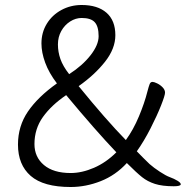

<svg xmlns="http://www.w3.org/2000/svg" viewBox="-20 -717 744 769"><path d="M263 32Q154 32 103 -12.5Q52 -57 52 -138Q52 -212 92 -270.5Q132 -329 208 -383Q176 -425 161 -466Q146 -507 146 -543Q146 -587 167.5 -622Q189 -657 226 -677Q263 -697 307 -697Q371 -697 406.5 -666Q442 -635 442 -576Q442 -522 400.5 -469.5Q359 -417 295 -372Q404 -238 484 -156Q514 -197 536.5 -251Q559 -305 570 -349Q576 -372 579.5 -380.5Q583 -389 591 -389Q597 -389 609.5 -383Q622 -377 631.5 -367Q641 -357 641 -346Q641 -335 625 -294.5Q609 -254 583 -203Q557 -152 528 -111Q554 -84 579 -60Q596 -45 620.5 -29Q645 -13 659 -8Q678 -1 691 7Q704 15 704 21Q704 29 676 29Q630 29 600.5 19.5Q571 10 549 -7.5Q527 -25 488 -64Q443 -15 383.5 8.5Q324 32 263 32ZM263 -24Q308 -24 356.5 -45Q405 -66 446 -107Q364 -193 245 -336Q186 -296 152 -248.5Q118 -201 118 -140Q118 -88 156 -56Q194 -24 263 -24ZM257 -420Q310 -454 342.5 -495.5Q375 -537 375 -572Q375 -611 359.5 -628Q344 -645 307 -645Q283 -645 261 -631Q239 -617 225.5 -593Q212 -569 212 -539Q212 -509 222 -480.5Q232 -452 257 -420Z"/></svg>

Font: Iansui 0.93
Style: Regular
Weight: 400
Designer: But Ko / Fontworks Inc.
Foundry: zi-hi.com / Fontworks Inc.
Version: Version 0.931